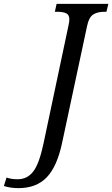

<svg xmlns="http://www.w3.org/2000/svg" viewBox="-165 -734 581 994"><path d="M-145 229 -131 185Q-109 194 -73 194Q-24 194 7 154Q38 114 60 10L190 -604Q194 -622 194 -634Q194 -657 178 -665Q162 -673 131 -673H119L128 -714H396L386 -673H375Q339 -673 317 -658.5Q295 -644 286 -600L156 8Q130 129 76.5 184.5Q23 240 -70 240Q-110 240 -145 229Z"/></svg>

Font: Noto Serif Narrow
Style: Italic
Weight: 400
Width: 4
Italic angle: -12°
Designer: Monotype Design Team
Foundry: Monotype Imaging Inc.
Version: Version 1.001